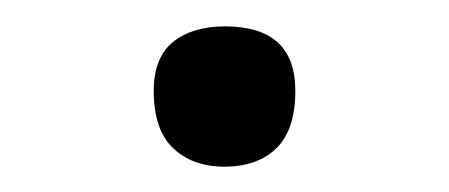

<svg xmlns="http://www.w3.org/2000/svg" viewBox="-20 -423 344 147"><path d="M151.9 -295.4Q127.4 -295.4 112.5 -309.6Q97.7 -323.7 97.7 -353.5Q97.7 -378.9 112.5 -390.9Q127.4 -402.8 152.3 -402.8Q206.1 -402.8 206.1 -353.5Q206.1 -323.7 191.7 -309.6Q177.2 -295.4 151.9 -295.4Z"/></svg>

Font: Pinar DS1-Light
Style: Regular
Weight: 300
Designer: Amin Abedi
Version: Version 2.000